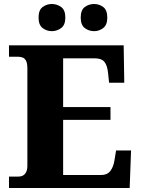

<svg xmlns="http://www.w3.org/2000/svg" viewBox="-20 -941 704 961"><path d="M25 0V-57H71Q85 -57 95 -62.5Q105 -68 111 -80Q117 -92 117 -112V-598Q117 -624 110.5 -636.5Q104 -649 93.5 -653Q83 -657 70 -657H25V-714H599L602 -527H526L521 -575Q517 -614 502.5 -631.5Q488 -649 455 -649H296V-405H533V-341H296V-65H486Q517 -65 532.5 -85.5Q548 -106 553 -139L561 -188H636L629 0ZM451 -785Q425 -785 404.5 -800.5Q384 -816 384 -853Q384 -891 404.5 -906Q425 -921 451 -921Q476 -921 496.5 -906Q517 -891 517 -853Q517 -816 496.5 -800.5Q476 -785 451 -785ZM239 -785Q214 -785 193.5 -800.5Q173 -816 173 -853Q173 -891 193.5 -906Q214 -921 239 -921Q265 -921 286 -906Q307 -891 307 -853Q307 -816 286 -800.5Q265 -785 239 -785Z"/></svg>

Font: Noto Serif Tibetan ExtraBold
Style: Regular
Weight: 800
Version: Version 2.103